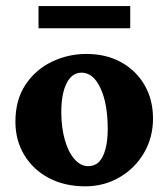

<svg xmlns="http://www.w3.org/2000/svg" viewBox="-20 -623 570 650"><path d="M268.6 7.8Q199.2 7.8 146 -20Q92.8 -47.9 62.5 -97.7Q32.2 -147.5 32.2 -210.9Q32.2 -285.2 66.4 -336.4Q100.6 -387.7 155.8 -414.1Q210.9 -440.4 272.5 -440.4Q338.9 -440.4 389.6 -412.6Q440.4 -384.8 469.2 -335.4Q498 -286.1 498 -221.7Q498 -157.2 467.3 -105Q436.5 -52.7 384.3 -22.5Q332 7.8 268.6 7.8ZM278.3 -60.5Q300.8 -60.5 314.9 -74.7Q329.1 -88.9 336.9 -117.7Q344.7 -146.5 344.7 -186.5Q344.7 -271.5 320.3 -324.2Q295.9 -377 255.9 -377Q223.6 -377 205.6 -341.3Q187.5 -305.7 187.5 -243.2Q187.5 -192.4 199.2 -150.4Q210.9 -108.4 231.9 -84.5Q252.9 -60.5 278.3 -60.5ZM110.4 -602.5H420.9V-527.3H110.4Z"/></svg>

Font: Crimson Pro ExtraBold
Style: Regular
Weight: 800
Designer: Jacques Le Bailly
Foundry: Baron von Fonthausen
Version: Version 1.003